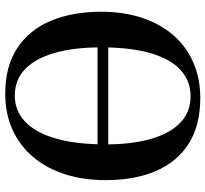

<svg xmlns="http://www.w3.org/2000/svg" viewBox="-46 -746 804 752"><g transform="rotate(90 356.0 -370.0)"><path d="M349.5 11.5Q240 12 168 -35.8Q96 -83.5 61 -168.2Q26 -253 26 -363.5Q26 -452.5 49.8 -524.2Q73.5 -596 118 -647Q162.5 -698 225 -725.2Q287.5 -752.5 364.5 -752.5Q473.5 -752 544.5 -706Q615.5 -660 650.5 -577Q685.5 -494 685.5 -382.5Q685.5 -293.5 662 -221.2Q638.5 -149 594.2 -97Q550 -45 488.2 -17Q426.5 11 349.5 11.5ZM354.5 -26Q413 -26 456 -66Q499 -106 522.2 -185.2Q545.5 -264.5 545.5 -382.5Q545.5 -484 524.2 -558.5Q503 -633 461 -673.8Q419 -714.5 357 -714.5Q298 -714.5 255 -676Q212 -637.5 188.8 -559.5Q165.5 -481.5 165.5 -363.5Q165.5 -259.5 186.8 -183.8Q208 -108 250 -67Q292 -26 354.5 -26ZM636 -392V-350H77V-392Z"/></g></svg>

Font: Merriweather 96pt SemiBold
Style: Regular
Weight: 600
Version: Version 2.100